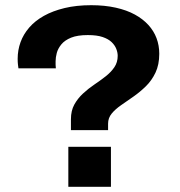

<svg xmlns="http://www.w3.org/2000/svg" viewBox="-20 -719 694 739"><path d="M253 -218V-260Q253 -293 266 -316.5Q279 -340 299.5 -359Q320 -378 343 -393.5Q366 -409 386.5 -425Q407 -441 420 -460Q433 -479 433 -504Q433 -517 427.5 -531Q422 -545 409.5 -557Q397 -569 375 -576.5Q353 -584 318 -584Q278 -584 253.5 -574Q229 -564 216 -548Q203 -532 198.5 -515Q194 -498 194 -483Q194 -476 194 -469.5Q194 -463 195 -456H51Q50 -463 49 -471.5Q48 -480 48 -493Q48 -526 59 -556.5Q70 -587 92.5 -613Q115 -639 149 -658Q183 -677 228.5 -688Q274 -699 331 -699Q383 -699 425.5 -689.5Q468 -680 499 -663Q530 -646 551 -623Q572 -600 582.5 -572Q593 -544 593 -512Q593 -470 578.5 -439.5Q564 -409 541.5 -387Q519 -365 494 -347.5Q469 -330 446.5 -314.5Q424 -299 410 -282Q396 -265 396 -243V-218ZM243 0V-154H407V0Z"/></svg>

Font: Archivo SemiExpanded
Style: Bold
Weight: 700
Width: 6
Designer: Hector Gatti
Foundry: Omnibus-Type
Version: Version 2.001